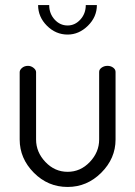

<svg xmlns="http://www.w3.org/2000/svg" viewBox="-20 -734 536 761"><path d="M58 -181C58 -131 76.7 -87.2 114 -49.5C151.3 -11.8 196 7 248 7C299.3 7 343.8 -11.8 381.5 -49.5C419.2 -87.2 438 -131 438 -181V-449C438 -455.7 434.8 -461.3 428.5 -466C422.2 -470.7 414.7 -473 406 -473C397.3 -473 389.7 -470.7 383 -466C376.3 -461.3 373 -455.7 373 -449V-181C373 -147.7 360.7 -118 336 -92C311.3 -66 282 -53 248 -53C214 -53 184.7 -66 160 -92C135.3 -118 123 -147.7 123 -181V-448C123 -454 119.7 -459.7 113 -465C106.3 -470.3 99 -473 91 -473C81.7 -473 73.8 -470.3 67.5 -465C61.2 -459.7 58 -454 58 -448ZM131 -714C131 -682.7 142.7 -655.3 166 -632C189.3 -608.7 216.7 -597 248 -597C278 -597 304.8 -608.7 328.5 -632C352.2 -655.3 364 -682.7 364 -714H320C320 -691.3 312.8 -672.2 298.5 -656.5C284.2 -640.8 267.3 -633 248 -633C228 -633 210.8 -640.8 196.5 -656.5C182.2 -672.2 175 -691.3 175 -714Z"/></svg>

Font: Terminal Dosis
Style: Book
Weight: 400
Designer: EdgarTolentino, PabloImpallari, IginoMarini
Foundry: EdgarTolentino, PabloImpallari, IginoMarini
Version: Version 1.006